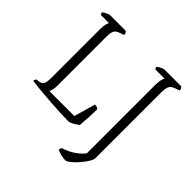

<svg xmlns="http://www.w3.org/2000/svg" viewBox="-224 -898 1292 1292"><g transform="rotate(45 421.5 -252.0)"><path d="M414 0Q387 0 339.5 -2Q292 -4 237.5 -8Q183 -12 133.5 -16.5Q84 -21 51 -26Q51 -33 54 -38.5Q57 -44 59 -47L82 -50Q106 -53 114.5 -70Q123 -87 123 -130V-587Q123 -620 128 -638Q133 -656 137 -661H60Q57 -663 54.5 -670Q52 -677 52 -678Q56 -683 66.5 -689Q77 -695 88 -699.5Q99 -704 104 -704H254Q258 -700 261.5 -694Q265 -688 266 -677L230 -664Q205 -655 197 -637.5Q189 -620 189 -577V-114Q189 -92 184.5 -76Q180 -60 176 -54H414L458 -207Q472 -207 479.5 -203Q487 -199 491 -196Q491 -169 489 -126.5Q487 -84 483 -38Q470 -27 448.5 -14.5Q427 -2 414 0ZM581 200Q565 200 540.5 194.5Q516 189 500 180Q500 174 502 167.5Q504 161 507 159Q557 143 594.5 116.5Q632 90 651 64V-587Q651 -614 655.5 -634.5Q660 -655 666 -661H579Q575 -663 572.5 -670Q570 -677 570 -678Q577 -686 595.5 -695Q614 -704 622 -704H782Q784 -702 789 -695Q794 -688 794 -677L758 -664Q733 -655 724 -636.5Q715 -618 715 -577V45Q715 61 699 87Q683 113 660 139Q637 165 615 182.5Q593 200 581 200Z"/></g></svg>

Font: Texturina Thin
Style: Regular
Weight: 100
Designer: Guillermo Torres Carreño
Foundry: Omnibus-Type
Version: Version 1.002; ttfautohint (v1.8.3)